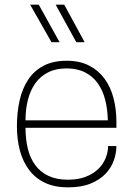

<svg xmlns="http://www.w3.org/2000/svg" viewBox="-20 -800 575 828"><path d="M273 8Q216 8 174.5 -11.5Q133 -31 106 -66.5Q79 -102 66 -150Q53 -198 53 -255Q53 -315 64.5 -366.5Q76 -418 101.5 -456.5Q127 -495 168 -516.5Q209 -538 268 -538Q324 -538 364.5 -517Q405 -496 431 -460.5Q457 -425 469.5 -377Q482 -329 482 -275V-249H90Q90 -200 100 -159Q110 -118 132 -88Q154 -58 189 -41.5Q224 -25 273 -25Q318 -25 350.5 -38Q383 -51 404 -71.5Q425 -92 435.5 -118Q446 -144 446 -170H482Q482 -140 471 -108.5Q460 -77 435.5 -51Q411 -25 371 -8.5Q331 8 273 8ZM445 -281Q444 -329 433.5 -370Q423 -411 401.5 -441Q380 -471 346.5 -488Q313 -505 267 -505Q221 -505 187.5 -488Q154 -471 132.5 -441Q111 -411 100.5 -370Q90 -329 90 -281ZM202 -618 110 -780H147L237 -618ZM309 -618 220 -780H257L345 -618Z"/></svg>

Font: Tanohe Sans ExtraLight
Style: Regular
Weight: 250
Designer: Village Type and Design LLC & Cristiano Sobral
Foundry: Cooper Hewitt Smithsonian Design Museum
Version: Version 1.00;May 30, 2020;FontCreator 12.0.0.2522 64-bit; tt